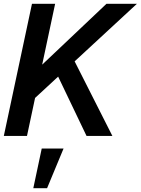

<svg xmlns="http://www.w3.org/2000/svg" viewBox="-22 -710 735 1003"><path d="M123 -163 160 -336 534 -690H693ZM-2 0 145 -690H266L119 0ZM430 0 274 -326 359 -407 565 0ZM152 273 196 66H310L224 273Z"/></svg>

Font: Radio Canada Big Medium
Style: Italic
Weight: 500
Italic angle: -12°
Designer: Étienne Aubert Bonn
Foundry: Coppers and Brasses
Version: Version 1.001